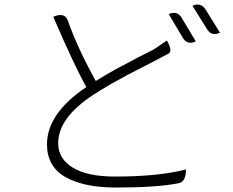

<svg xmlns="http://www.w3.org/2000/svg" viewBox="-20 -808 1040 858"><path d="M218 -733Q269 -755 283 -716Q327 -592 408 -446Q451 -473 498 -499Q546 -525 600 -553Q655 -581 667 -587L726 -627Q752 -580 734 -569Q725 -564 711 -557Q698 -550 689 -545Q677 -539 629 -514Q581 -490 551 -474Q521 -458 475 -432Q430 -406 395 -383Q240 -281 240 -168Q240 -99 305 -59Q370 -19 494 -19Q690 -19 811 -51Q811 6 777 11Q682 30 497 30Q355 30 272 -17Q190 -64 190 -163Q190 -301 366 -419Q315 -508 218 -733ZM734 -745Q772 -762 792 -728L855 -623Q817 -605 797 -639L734 -745ZM840 -782Q878 -799 899 -765L963 -662Q925 -644 905 -678L840 -782Z"/></svg>

Font: Swei Half Moon CJK SC
Style: Light
Weight: 300
Version: Version 2.071